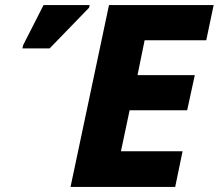

<svg xmlns="http://www.w3.org/2000/svg" viewBox="-20 -734 859 754"><path d="M257 0 408 -714H819L790 -576H548L520 -439H745L715 -301H489L455 -140H697L668 0ZM68 -544 71 -557 151 -714H332L330 -704L175 -544Z"/></svg>

Font: Noto Sans ExtraBold
Style: Italic
Weight: 800
Italic angle: -12°
Designer: Monotype Design Team
Foundry: Monotype Imaging Inc.
Version: Version 2.013; ttfautohint (v1.8.4.7-5d5b)